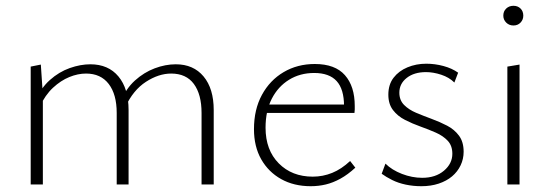

<svg xmlns="http://www.w3.org/2000/svg" viewBox="-20 -637 1919 663"><path d="M676 0V-247Q676 -311 649.5 -347Q623 -383 571 -383Q528 -383 484 -354.5Q440 -326 413 -268L397 -287Q415 -331 446 -359Q477 -387 514 -401Q551 -415 587 -415Q648 -415 683 -373Q718 -331 718 -257V0ZM383 0V-247Q383 -311 355.5 -347Q328 -383 277 -383Q249 -383 219.5 -371Q190 -359 163 -334Q136 -309 117 -268L101 -285Q120 -332 152 -360.5Q184 -389 221 -402Q258 -415 292 -415Q354 -415 389 -373Q424 -331 424 -257V0ZM86 0V-407L121 -414L128 -310V0Z M1053 6Q995 6 951 -18.5Q907 -43 882 -87Q857 -131 857 -191Q857 -259 884.5 -309.5Q912 -360 959.5 -388Q1007 -416 1067 -416Q1137 -416 1171 -377.5Q1205 -339 1205 -271Q1205 -265 1205 -259Q1205 -253 1204 -247H1168V-271Q1168 -329 1142.5 -357Q1117 -385 1065 -385Q1016 -385 978 -361.5Q940 -338 918.5 -296Q897 -254 897 -196Q897 -119 942.5 -73Q988 -27 1060 -27Q1095 -27 1127 -40Q1159 -53 1189 -81L1207 -58Q1181 -34 1155.5 -20Q1130 -6 1105 0Q1080 6 1053 6ZM886 -247 892 -276H1197V-247Z M1435 6Q1407 6 1381 0.5Q1355 -5 1334 -15.5Q1313 -26 1298 -37L1311 -72Q1333 -50 1368 -36.5Q1403 -23 1438 -23Q1484 -23 1513 -47.5Q1542 -72 1542 -106Q1542 -134 1526 -151Q1510 -168 1485 -179Q1460 -190 1432 -200Q1404 -210 1378.5 -223Q1353 -236 1337 -257Q1321 -278 1321 -310Q1321 -345 1339 -368.5Q1357 -392 1387 -404.5Q1417 -417 1452 -417Q1482 -417 1511.5 -409Q1541 -401 1562 -386L1549 -352Q1531 -370 1503.5 -379Q1476 -388 1451 -388Q1410 -388 1384.5 -368Q1359 -348 1359 -317Q1359 -291 1375.5 -274.5Q1392 -258 1417 -247.5Q1442 -237 1470.5 -226.5Q1499 -216 1524 -203Q1549 -190 1565 -168.5Q1581 -147 1581 -113Q1581 -88 1570.5 -66Q1560 -44 1541 -28Q1522 -12 1495 -3Q1468 6 1435 6Z M1732 0V-407L1774 -414V0ZM1753 -549Q1738 -549 1728 -559Q1718 -569 1718 -583Q1718 -598 1728 -607.5Q1738 -617 1753 -617Q1768 -617 1777.5 -607.5Q1787 -598 1787 -583Q1787 -569 1777.5 -559Q1768 -549 1753 -549Z"/></svg>

Font: Ysabeau Infant ExtraLight
Style: Regular
Weight: 250
Designer: Christian Thalmann (Catharsis Fonts)
Version: Version 2.001;gftools[0.9.30]; featfreeze: ss01,ss02,lnum